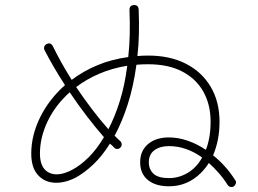

<svg xmlns="http://www.w3.org/2000/svg" viewBox="-20 -793 1040 774"><path d="M661 -42Q607 -42 576 -67.5Q545 -93 545 -139Q545 -185 576.5 -212Q608 -239 661 -239Q698 -239 736 -226Q774 -213 810 -189Q819 -212 824 -240.5Q829 -269 829 -302Q829 -371 800 -423Q771 -475 715 -504.5Q659 -534 577 -534Q565 -534 553 -533.5Q541 -533 530 -532Q518 -444 495 -372.5Q472 -301 442 -246Q448 -240 453.5 -234.5Q459 -229 465 -224Q470 -219 470.5 -211.5Q471 -204 466 -199Q461 -193 453.5 -192.5Q446 -192 441 -197Q437 -202 432.5 -206Q428 -210 423 -214Q392 -164 356 -130Q320 -96 285 -77Q240 -54 199 -56.5Q158 -59 132 -88.5Q106 -118 106 -174Q106 -247 141.5 -319.5Q177 -392 242 -450Q217 -488 196 -524.5Q175 -561 159 -592Q156 -599 159 -606Q162 -613 169 -616Q184 -623 193 -607Q208 -576 227.5 -541Q247 -506 269 -471Q315 -506 372.5 -530Q430 -554 497 -563Q502 -607 503 -654.5Q504 -702 502 -754Q502 -771 520 -773Q537 -773 539 -756Q541 -705 540 -658Q539 -611 534 -567Q545 -568 555.5 -568.5Q566 -569 577 -569Q666 -569 730.5 -535.5Q795 -502 830 -442Q865 -382 865 -302Q865 -228 839 -167Q864 -147 886.5 -122Q909 -97 928 -67Q933 -61 931 -54Q929 -47 923 -42Q917 -38 909.5 -39.5Q902 -41 898 -47Q881 -74 861.5 -96Q842 -118 822 -136Q815 -125 807 -115Q799 -105 790 -96Q736 -42 661 -42ZM270 -108Q303 -125 336.5 -158Q370 -191 399 -240Q365 -279 329 -326Q293 -373 261 -421Q203 -369 172 -304Q141 -239 141 -174Q141 -115 177.5 -97Q214 -79 270 -108ZM417 -272Q443 -322 463 -385.5Q483 -449 493 -528Q432 -518 380.5 -496Q329 -474 287 -442Q318 -396 351 -352.5Q384 -309 417 -272ZM661 -75Q701 -75 736.5 -96Q772 -117 795 -158Q731 -204 661 -204Q625 -204 602.5 -187.5Q580 -171 580 -139Q580 -110 599 -92.5Q618 -75 661 -75Z"/></svg>

Font: Zen Maru Gothic Light
Style: Regular
Weight: 300
Designer: Yoshimichi Ohira
Foundry: Positype
Version: Version 1.001